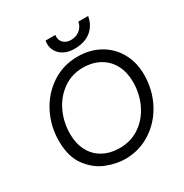

<svg xmlns="http://www.w3.org/2000/svg" viewBox="-203 -1057 1170 1222"><g transform="rotate(-30 382.0 -445.5)"><path d="M57 -302Q57 -411 105 -504.5Q153 -598 237.5 -653.5Q322 -709 427 -709Q518 -709 588.5 -669.5Q659 -630 698.5 -559.5Q738 -489 738 -398Q738 -289 690 -196Q642 -103 557 -47.5Q472 8 367 8Q305 8 234 -19Q163 -46 110 -115.5Q57 -185 57 -302ZM654 -393Q654 -463 626 -517Q598 -571 545 -601Q492 -631 421 -631Q339 -631 275 -585.5Q211 -540 176 -465.5Q141 -391 141 -305Q141 -235 169 -181.5Q197 -128 249.5 -99Q302 -70 372 -70Q455 -70 519 -114Q583 -158 618.5 -232.5Q654 -307 654 -393ZM303 -899H375Q369 -865 390 -843Q411 -821 446 -821Q484 -821 511 -842.5Q538 -864 544 -899H616Q605 -835 559 -798Q513 -761 436 -761Q393 -761 360.5 -778.5Q328 -796 312 -827.5Q296 -859 303 -899Z"/></g></svg>

Font: Fixel Italic Variable 20240409 Display Thin
Style: Italic
Weight: 100
Italic angle: -10°
Designer: AlfaBravo + MacPaw
Foundry: Kyrylo Tkachov, Marchela Mozhyna, Serhii Makarenko, Maria Weinstein, Zakhar Kryvoshyya
Version: Version 1.211;Glyphs 3.2 (3225)